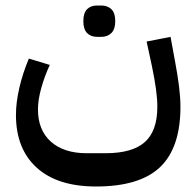

<svg xmlns="http://www.w3.org/2000/svg" viewBox="-20 -517 712 698"><path d="M329 161Q189 161 113.5 92.5Q38 24 38 -99Q38 -145 50.5 -198.5Q63 -252 85 -304L161 -281Q142 -240 130 -197Q118 -154 118 -119Q118 -44 165 -2Q212 40 295 40H364Q461 40 506.5 -0.5Q552 -41 552 -129Q552 -157 547 -193.5Q542 -230 532 -278L513 -366L600 -383L616 -296Q626 -243 631 -202Q636 -161 636 -129Q636 20 562 90.5Q488 161 329 161ZM333 -383Q310 -383 296.5 -397Q283 -411 283 -440Q283 -470 296.5 -483.5Q310 -497 333 -497H348Q371 -497 385 -483.5Q399 -470 399 -440Q399 -411 385 -397Q371 -383 348 -383Z"/></svg>

Font: IBM Plex Sans Arabic Medm
Style: Regular
Weight: 500
Designer: Mike Abbink, Paul van der Laan, Pieter van Rosmalen, Wael Morcos, Khajak Apelian
Foundry: Bold Monday
Version: Version 1.005